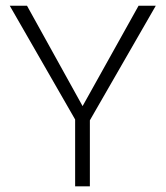

<svg xmlns="http://www.w3.org/2000/svg" viewBox="-20 -660 587 680"><path d="M298.3 0H246.1V-236.8L14.6 -639.6H75.7L272.5 -284.2L470.7 -639.6H531.7L298.3 -233.9Z"/></svg>

Font: Yantramanav Light
Style: Regular
Weight: 300
Version: Version 1.001;PS 1.0;hotconv 1.0.72;makeotf.lib2.5.5900; ttf